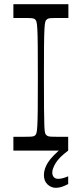

<svg xmlns="http://www.w3.org/2000/svg" viewBox="-20 -720 391 918"><path d="M44 0V-66Q60 -66 71.5 -66Q83 -66 93 -66Q122 -66 132.5 -67Q143 -68 148 -73Q152 -76 154.5 -84.5Q157 -93 158.5 -119.5Q160 -146 160.5 -200.5Q161 -255 161 -350Q161 -445 160.5 -499.5Q160 -554 158.5 -580.5Q157 -607 154.5 -615.5Q152 -624 148 -627Q143 -632 132.5 -633Q122 -634 93 -634Q83 -634 71.5 -634Q60 -634 44 -634V-700H307V-634Q293 -634 280.5 -634Q268 -634 258 -634Q229 -634 219 -633Q209 -632 204 -627Q199 -624 196.5 -615.5Q194 -607 192.5 -580.5Q191 -554 190.5 -499.5Q190 -445 190 -350Q190 -255 190.5 -200.5Q191 -146 192 -119.5Q193 -93 195.5 -84.5Q198 -76 203 -73Q208 -68 218.5 -67Q229 -66 257 -66Q267 -66 279.5 -66Q292 -66 306 -66V0ZM247 178Q225 178 207.5 162Q190 146 190 117Q190 87 209.5 56.5Q229 26 278 -14L306 0Q262 33 246 60Q230 87 230 104Q230 119 237.5 127Q245 135 258 135Q270 135 282 131.5Q294 128 306 123V160Q291 168 276.5 173Q262 178 247 178Z"/></svg>

Font: Ojuju
Style: Regular
Weight: 400
Designer: Chisaokwu Joboson, Mirko Velimirovic
Foundry: Udi Foundry
Version: Version 1.000